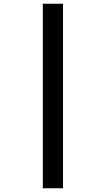

<svg xmlns="http://www.w3.org/2000/svg" viewBox="-20 -780 565 1027"><path d="M209 -760H317V227H209Z"/></svg>

Font: Noto Sans Cherokee
Style: Bold
Weight: 700
Designer: Monotype Design Team
Foundry: Monotype Imaging Inc.
Version: Version 2.001; ttfautohint (v1.8.4.7-5d5b)